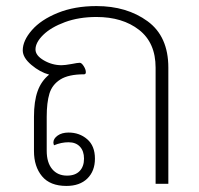

<svg xmlns="http://www.w3.org/2000/svg" viewBox="-20 -606 655 633"><path d="M535 -383V0H493V-383Q493 -465 438.5 -507.5Q384 -550 298 -550Q240 -550 194 -533Q148 -516 122.5 -491Q97 -466 97 -443Q97 -423 124.5 -407Q152 -391 183 -391Q194 -391 216 -395Q236 -399 243 -399Q249 -399 256 -388Q263 -377 263 -368Q263 -361 257 -361Q206 -361 179 -344Q152 -327 143 -297.5Q134 -268 134 -221V-109Q134 -70 152 -48.5Q170 -27 201 -27Q228 -27 242.5 -42Q257 -57 257 -83Q257 -108 243.5 -122.5Q230 -137 206 -137Q182 -137 158 -127Q156 -133 156 -136Q156 -149 170 -159Q184 -169 206 -169Q242 -169 267.5 -147Q293 -125 293 -83Q293 -42 268 -17.5Q243 7 199 7Q145 7 118.5 -25Q92 -57 92 -108V-221Q92 -272 104 -305.5Q116 -339 142 -360Q112 -368 83.5 -392Q55 -416 55 -440Q55 -472 85 -506.5Q115 -541 170.5 -563.5Q226 -586 298 -586Q398 -586 466.5 -536Q535 -486 535 -383Z"/></svg>

Font: Krub ExtraLight
Style: Regular
Weight: 275
Designer: Ekaluck Peanpanawate
Foundry: Cadson Demak Co.,Ltd.
Version: Version 1.000; ttfautohint (v1.6)